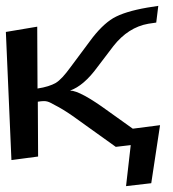

<svg xmlns="http://www.w3.org/2000/svg" viewBox="-67 -512 590 655"><path d="M449 113 479 -85 386 -73 302 -133C239 -179 195 -203 172 -203C203 -214 234 -240 266 -284L320 -355C353 -397 393 -423 439 -431L466 -435L473 -492L435 -486C383 -477 345 -465 319 -450C294 -435 267 -409 240 -372L173 -282C154 -256 138 -238 123 -229C109 -221 88 -214 61 -210L60 -421L-47 -403L-28 34L63 22L62 -165C93 -170 97 -166 121 -153C137 -145 157 -133 180 -117L328 -11L379 -17L363 123Z"/></svg>

Font: Gamestation Warped
Style: Regular
Weight: 400
Designer: Jonas Hecksher
Foundry: Jonas Hecksher, Playtypeª, e-types AS
Version: Version 1.003